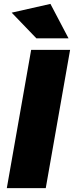

<svg xmlns="http://www.w3.org/2000/svg" viewBox="-20 -966 380 986"><path d="M15 0 140 -710H340L215 0ZM167 -769 40 -901 239 -946 332 -769Z"/></svg>

Font: Livvic Black
Style: Italic
Weight: 900
Italic angle: -10°
Designer: Jacques Le Bailly, Baron von Fonthausen
Version: Version 1.001; ttfautohint (v1.8.2)